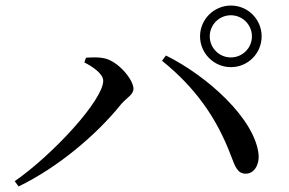

<svg xmlns="http://www.w3.org/2000/svg" viewBox="-20 -751 1040 692"><path d="M812 -509C874 -509 923 -559 923 -620C923 -681 874 -731 812 -731C751 -731 701 -681 701 -620C701 -559 751 -509 812 -509ZM33 -98 47 -79C188 -147 328 -265 417 -376C437 -399 461 -410 461 -431C461 -465 404 -532 355 -541C332 -546 307 -544 290 -543L284 -526C314 -511 352 -485 352 -460C352 -390 170 -193 33 -98ZM866 -125C894 -125 915 -154 912 -194C899 -322 729 -476 578 -551L564 -532C683 -436 760 -328 812 -191C828 -148 837 -125 866 -125ZM812 -544C770 -544 736 -578 736 -620C736 -662 770 -696 812 -696C854 -696 888 -662 888 -620C888 -578 854 -544 812 -544Z"/></svg>

Font: Source Han Serif SC Medium
Style: Regular
Weight: 500
Designer: Ryoko NISHIZUKA 西塚涼子 (kana & ideographs); Frank Grießhammer (Latin, Greek & Cyrillic); Wenlong ZHANG 张文龙 (bopomofo); San
Foundry: Adobe
Version: Version 2.003;hotconv 1.1.1;makeotfexe 2.6.0